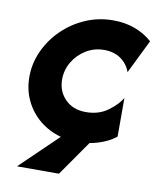

<svg xmlns="http://www.w3.org/2000/svg" viewBox="-69 -484 558 673"><g transform="rotate(10 210.0 -148.0)"><path d="M36.8 133.3 170.1 4.9Q127.8 -6.9 95.1 -33.3Q62.5 -59.7 43.8 -98.3Q25 -136.8 25 -183.3Q25 -231.9 45.5 -276.4Q66 -320.8 101.4 -355.2Q136.8 -389.6 183 -409.4Q229.2 -429.2 280.6 -429.2Q323.6 -429.2 358.7 -416Q393.8 -402.8 420.1 -379.2L361.1 -259Q351.4 -286.8 327.1 -304.2Q302.8 -321.5 267.4 -321.5Q231.9 -321.5 202.8 -303.5Q173.6 -285.4 156.6 -256.6Q139.6 -227.8 139.6 -194.4Q139.6 -152.1 167.4 -124Q195.1 -95.8 241 -95.8Q287.5 -95.8 320.1 -120.1Q352.8 -144.4 366 -168.1V-30.6Q347.2 -15.3 323.3 -5.6Q299.3 4.2 272.9 9L186.1 133.3Z"/></g></svg>

Font: Afacad
Style: Italic
Weight: 400
Italic angle: -14°
Designer: Kristian Moeller
Foundry: Dicotype
Version: Version 1.000